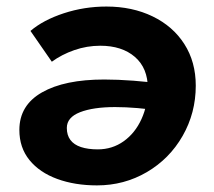

<svg xmlns="http://www.w3.org/2000/svg" viewBox="-20 -552 649 581"><path d="M572.4 -292.8Q572.4 -210.2 532.6 -140.7Q492.8 -71.2 424.2 -31.1Q355.6 9 273.4 9Q206.6 9 153.2 -10.5Q99.8 -30 69.2 -67.6Q38.6 -105.2 38.6 -158.8Q38.6 -233.4 107 -272.4Q175.4 -311.4 295.2 -311.4Q377.6 -311.4 484.8 -297L472.6 -215.8Q392 -228 328.4 -228Q262 -228 222.1 -212.4Q182.2 -196.8 182.2 -164.8Q182.2 -143 193 -128.5Q203.8 -114 225 -107Q246.2 -100 275.8 -100Q319.8 -100 354.3 -124.6Q388.8 -149.2 408.1 -191.6Q427.4 -234 427.4 -284.2Q427.4 -346 388.2 -379.8Q349 -413.6 283.4 -413.6Q242.8 -413.6 204.7 -400.3Q166.6 -387 136.8 -365.2L72.2 -458.4Q110.8 -491.4 172.9 -511.8Q235 -532.2 302.2 -532.2Q380.2 -532.2 441.8 -502.4Q503.4 -472.6 537.9 -418.6Q572.4 -364.6 572.4 -292.8Z"/></svg>

Font: Fixel Italic Variable Display Thin
Style: Italic
Weight: 100
Italic angle: -10°
Designer: AlfaBravo + MacPaw
Foundry: Kyrylo Tkachov, Marchela Mozhyna, Serhii Makarenko, Maria Weinstein, Zakhar Kryvoshyya
Version: Version 1.210;Glyphs 3.2 (3217)